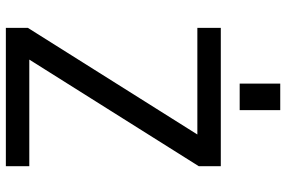

<svg xmlns="http://www.w3.org/2000/svg" viewBox="-181 -795 978 656"><g transform="rotate(90 308.0 -467.0)"><path d="M265.6 -796.9V-935.5H356.4V-796.9ZM183.6 -78.1H547.9V2H75.2V-73.2L439.5 -652.3H75.2V-732.4H547.9V-657.2Z"/></g></svg>

Font: irohakakuC Regular
Style: Regular
Weight: 400
Designer: [Source Han Sans]
Ryoko NISHIZUKA Ë•øÂ°öÊ∂ºÂ≠ê (kana & ideographs); Paul D. Hunt (Latin, Greek & Cyrillic); Wenlong ZHAN
Version: Version 1.001.20160904